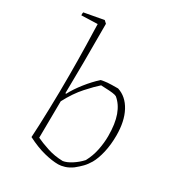

<svg xmlns="http://www.w3.org/2000/svg" viewBox="-173 -818 854 931"><g transform="rotate(30 254.0 -352.5)"><path d="M116 -43Q118 -70 119.5 -112.5Q121 -155 122.5 -204Q124 -253 124.5 -302.5Q125 -352 125 -394Q125 -433 124.5 -477.5Q124 -522 123 -563Q122 -604 121 -635Q120 -666 120 -678L30 -675Q29 -684 31 -692L140 -712L154 -699V-485L152 -310L156 -308Q175 -344 205.5 -382.5Q236 -421 268 -450Q286 -454 303.5 -455.5Q321 -457 362 -457Q412 -441 440.5 -388Q469 -335 469 -255Q469 -204 459 -160.5Q449 -117 433 -89Q420 -67 405 -51.5Q390 -36 370 -20Q349 -5 329 1Q309 7 294 7Q259 7 214 -4.5Q169 -16 116 -43ZM305 -18Q326 -21 352.5 -38Q379 -55 400 -78Q420 -115 428 -155.5Q436 -196 436 -233Q436 -302 419.5 -347.5Q403 -393 371 -419Q364 -423 347.5 -425Q331 -427 313 -427.5Q295 -428 283 -429Q259 -408 221.5 -366.5Q184 -325 152 -264L150 -59Q177 -46 218 -32.5Q259 -19 305 -18Z"/></g></svg>

Font: Labrada ExtraLight
Style: Regular
Weight: 200
Designer: Mercedes Jáuregui
Foundry: Omnibus-Type Team
Version: Version 1.000; ttfautohint (v1.8.4.7-5d5b)